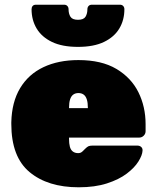

<svg xmlns="http://www.w3.org/2000/svg" viewBox="-20 -785 663 815"><path d="M314 10Q183 10 105.5 -54.5Q28 -119 28 -259Q28 -261 28 -263Q28 -265 28 -266Q30 -352 65.5 -411Q101 -470 164.5 -500Q228 -530 313 -530Q411 -530 474 -492.5Q537 -455 567.5 -393.5Q598 -332 598 -258V-228Q598 -217 590 -209Q582 -201 571 -201H273Q273 -200 273 -199Q273 -198 273 -196Q273 -176 276.5 -162.5Q280 -149 289 -142Q298 -135 312 -135Q318 -135 322.5 -137Q327 -139 331.5 -143.5Q336 -148 341 -153Q350 -162 356 -164.5Q362 -167 374 -167H563Q573 -167 579.5 -161Q586 -155 585 -145Q584 -126 567.5 -99.5Q551 -73 518 -48Q485 -23 434 -6.5Q383 10 314 10ZM273 -326H353V-327Q353 -349 348.5 -363Q344 -377 335 -383.5Q326 -390 313 -390Q300 -390 291 -383.5Q282 -377 277.5 -363Q273 -349 273 -327ZM311 -586Q244 -586 200.5 -607Q157 -628 135.5 -664Q114 -700 114 -746Q114 -754 118.5 -759.5Q123 -765 133 -765H252Q261 -765 266 -759.5Q271 -754 271 -746Q271 -727 279 -714Q287 -701 311 -701Q335 -701 343 -714Q351 -727 351 -746Q351 -754 356 -759.5Q361 -765 370 -765H489Q498 -765 503 -759.5Q508 -754 508 -746Q508 -700 486.5 -664Q465 -628 421.5 -607Q378 -586 311 -586Z"/></svg>

Font: Rubik Black
Style: Regular
Weight: 900
Designer: Hubert and Fischer
Foundry: Hubert and Fischer
Version: Version 2.300;gftools[0.9.30]